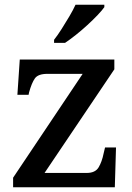

<svg xmlns="http://www.w3.org/2000/svg" viewBox="-20 -786 556 806"><path d="M35 0V-40L327 -476H179Q140 -476 126.5 -457Q113 -438 102 -398L100 -388H53L63 -536H460V-495L167 -60H344Q380 -60 394 -83.5Q408 -107 415 -142L421 -167H467L462 0ZM207 -619Q222 -638 238.5 -664Q255 -690 271 -717Q287 -744 297 -766H418V-756Q409 -743 390 -723Q371 -703 347 -681Q323 -659 298.5 -639.5Q274 -620 253 -606H207Z"/></svg>

Font: Noto Serif Hebrew Medium
Style: Regular
Weight: 500
Version: Version 2.003